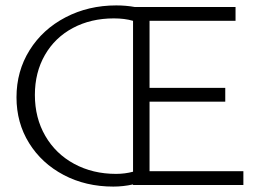

<svg xmlns="http://www.w3.org/2000/svg" viewBox="-20 -684 974 710"><path d="M880 -51V0H472V-2Q435 6 399 6Q297 6 215.5 -37Q134 -80 87.5 -155Q41 -230 41 -324Q41 -421 89.5 -498.5Q138 -576 222.5 -620Q307 -664 410 -664Q446 -664 479 -658H851V-607H533V-359H813V-308H533V-51ZM472 -49V-607Q441 -616 401 -616Q316 -616 249.5 -580.5Q183 -545 146 -480.5Q109 -416 109 -333Q109 -248 147.5 -181.5Q186 -115 254.5 -78Q323 -41 409 -41Q442 -41 472 -49Z"/></svg>

Font: Ysabeau SC Semilight
Style: Regular
Weight: 300
Designer: Christian Thalmann (Catharsis Fonts)
Version: Version 0.003